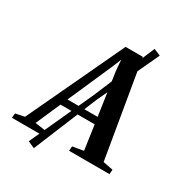

<svg xmlns="http://www.w3.org/2000/svg" viewBox="-283 -971 1135 1212"><g transform="rotate(30 284.0 -365.0)"><path d="M-73 0 -70 -33.5 -4.5 -47 324.5 -746.5H450L568 -47.5L640.5 -33.5L638 0H343.5L346 -33.5L425.5 -47L400 -225.5H151L72.5 -46.5L164.5 -33.5L161.5 0ZM173 -275.5H392.5L347.5 -584L341 -662L313.5 -595.5ZM93 75 301 -379 489.5 -827 539 -806.5 333 -365.5 142.5 97Z"/></g></svg>

Font: Merriweather 72pt SemiBold
Style: Italic
Weight: 600
Italic angle: -7.8°
Version: Version 2.101